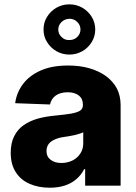

<svg xmlns="http://www.w3.org/2000/svg" viewBox="-20 -854 625 883"><path d="M209 9.3Q157.2 9.3 116.7 -8.3Q75.2 -26.4 52.7 -62Q29.3 -97.7 29.3 -151.4Q29.3 -196.3 45.4 -228Q61.5 -259.8 89.4 -278.8Q117.7 -298.3 154.3 -308.6Q189.9 -318.4 232.4 -322.3Q281.2 -327.1 307.1 -331.5Q335.9 -336.9 348.6 -345.2Q361.3 -354 361.3 -370.6V-372.6Q361.3 -399.9 342.8 -414.6Q323.7 -429.7 292 -429.7Q257.3 -429.7 236.3 -414.6Q215.8 -399.9 210 -373.5L49.8 -379.4Q56.2 -428.7 86.4 -468.3Q115.7 -507.3 168.5 -530.3Q219.7 -552.7 293.5 -552.7Q346.7 -552.7 389.6 -540.5Q433.1 -528.3 466.3 -504.9Q499 -481 517.1 -447.8Q534.7 -414.1 534.7 -370.6V0H371.6V-76.2H367.2Q352.5 -47.9 330.1 -29.3Q307.1 -9.8 277.3 -0.5Q246.6 9.3 209 9.3ZM262.2 -104.5Q289.6 -104.5 313 -115.7Q335.9 -127 349.1 -147.5Q362.8 -168 362.8 -193.8V-245.6Q355 -241.7 344.7 -238.8Q342.8 -238.3 334.7 -235.8Q326.7 -233.4 321.8 -232.4Q312.5 -230 296.4 -227.5Q277.8 -224.6 271 -223.6Q247.6 -220.2 229.5 -211.4Q211.9 -203.1 203.1 -190.9Q193.8 -176.8 193.8 -159.7Q193.8 -133.3 213.4 -118.7Q231.9 -104.5 262.2 -104.5ZM298.8 -603Q266.6 -603 239.3 -618.7Q212.9 -633.8 196.3 -660.6Q180.2 -686 180.2 -718.3Q180.2 -751 196.3 -776.4Q211.9 -802.2 239.3 -818.4Q266.6 -834 298.8 -834Q331.5 -834 358.9 -818.4Q386.2 -802.2 401.9 -776.4Q418 -750 418 -718.3Q418 -687 401.9 -660.6Q385.3 -633.8 358.9 -618.7Q331.5 -603 298.8 -603ZM298.8 -669.9Q321.3 -669.9 335.4 -684.1Q350.1 -698.7 350.1 -718.3Q350.1 -738.3 335.4 -752.9Q320.3 -768.1 298.8 -767.6Q276.9 -766.6 262.7 -752.4Q248 -737.8 248 -718.3Q248 -698.7 262.7 -684.1Q277.3 -668.9 298.8 -669.9Z"/></svg>

Font: My Font
Style: Regular
Weight: 500
Designer: Rasmus Andersson
Foundry: rsms
Version: Version 0.001